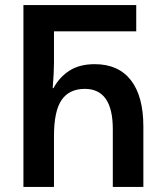

<svg xmlns="http://www.w3.org/2000/svg" viewBox="-20 -734 648 754"><path d="M72 0H192V-200Q192 -298 222 -341.5Q252 -385 313 -385Q423 -385 423 -227V0H543V-237Q543 -356 494 -419Q445 -482 352 -482Q293 -482 253.5 -457Q214 -432 190 -388H187Q192 -450 192 -488V-611H515V-714H72Z"/></svg>

Font: Noto Sans Georgian Condensed Semi
Style: Regular
Weight: 600
Width: 3
Designer: Monotype Design Team
Foundry: Monotype Imaging Inc.
Version: Version 1.901